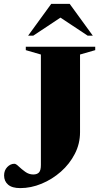

<svg xmlns="http://www.w3.org/2000/svg" viewBox="-20 -955 522 986"><path d="M391 -276Q391 -216.5 364.2 -164.8Q337.5 -113 292.8 -73.5Q248 -34 193.5 -11.5Q139 11 84 11Q42 11 21.5 -6.8Q1 -24.5 1 -54Q1 -80 17.2 -97Q33.5 -114 54 -114Q62 -114 76.2 -100.2Q90.5 -86.5 109.5 -72.8Q128.5 -59 151 -59Q170 -59 180 -69.2Q190 -79.5 190 -108V-675L112.5 -697.5V-715H469V-697.5L391 -675ZM430 -772 290.5 -864.5 151 -772H124.5L243 -935H338L456.5 -772Z"/></svg>

Font: Newsreader 72pt
Style: Bold
Weight: 700
Designer: Hugues Gentile
Foundry: Production Type
Version: Version 1.003; ttfautohint (v1.8.3)